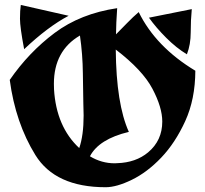

<svg xmlns="http://www.w3.org/2000/svg" viewBox="-20 -783 842 788"><path d="M460.9 -749.5Q456.5 -686.5 456.1 -642.1Q479 -665 502.4 -689.2Q525.9 -713.4 549.3 -733.4Q619.6 -590.3 781.7 -492.7Q781.2 -375.5 740.2 -285.9Q699.2 -196.3 641.6 -136Q584 -75.7 521.2 -45.2Q458.5 -14.6 413.6 -14.6Q207 -14.6 125.2 -146.7Q43.5 -278.8 20 -455.1Q98.6 -568.8 204.3 -647.9Q310.1 -727.1 460.9 -749.5ZM591.3 -710.4 767.1 -745.6Q762.7 -700.2 762.7 -650.1Q762.7 -600.1 747.1 -560.1Q704.1 -585.9 662.1 -627.9Q620.1 -669.9 591.3 -710.4ZM79.1 -581.1Q62 -671.4 62 -705.8Q62 -740.2 65.4 -762.7L261.7 -718.3Q176.3 -673.3 79.1 -581.1ZM455.1 -579.6Q457 -356.4 508.8 -241.7Q386.2 -212.4 349.1 -141.6Q396.5 -112.8 450.7 -112.8Q455.6 -112.8 460.9 -113.3Q537.6 -115.7 587.9 -157.7Q646 -206.5 646 -284.2Q646 -342.3 605.5 -418.9Q564.9 -495.6 455.1 -579.6ZM305.2 -175.3Q323.2 -227.1 323.2 -309.1Q323.2 -317.4 322 -360.1Q320.8 -402.8 320.1 -481.4Q319.3 -560.1 308.1 -637.2Q201.2 -574.7 201.2 -439Q201.2 -427.7 201.7 -416.5Q210.9 -263.2 305.2 -175.3Z"/></svg>

Font: UnifrakturCook
Style: Bold
Weight: 700
Designer: j. 'mach' wust
Version: Version 2011-09-01